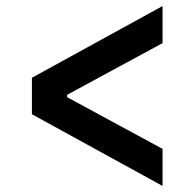

<svg xmlns="http://www.w3.org/2000/svg" viewBox="-20 -621 640 632"><path d="M515 -9V-131L201 -301V-309L515 -479V-601L85 -365V-245Z"/></svg>

Font: IBM Mono SemiBold
Style: Regular
Weight: 600
Monospace: yes
Designer: Mike Abbink, Paul van der Laan, Pieter van Rosmalen
Foundry: Bold Monday
Version: Version 2.3